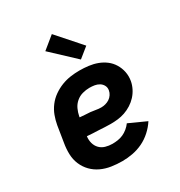

<svg xmlns="http://www.w3.org/2000/svg" viewBox="-182 -896 964 1029"><g transform="rotate(-30 300.0 -381.5)"><path d="M277 8Q243 8 210 3Q177 -2 148 -15.5Q119 -29 97 -51.5Q75 -74 62.5 -103.5Q50 -133 49 -166.5Q48 -200 54 -234L70 -334Q75 -362 85 -389Q95 -416 113 -440Q131 -464 156 -481.5Q181 -499 208 -509.5Q235 -520 263 -524Q291 -528 319 -528Q347 -528 375 -524.5Q403 -521 428.5 -511.5Q454 -502 475 -486Q496 -470 510 -447Q524 -424 529.5 -397Q535 -370 530 -341Q526 -319 515.5 -298Q505 -277 489 -259.5Q473 -242 452.5 -229Q432 -216 410 -208.5Q388 -201 366 -198.5Q344 -196 322 -196Q304 -196 286 -197Q268 -198 250 -199Q232 -200 214 -200.5Q196 -201 178 -203Q175 -181 180.5 -160.5Q186 -140 200 -125.5Q214 -111 234.5 -105Q255 -99 277 -99Q293 -99 310 -101.5Q327 -104 343 -111Q359 -118 373.5 -130Q388 -142 398 -156L504 -108Q486 -80 460 -56.5Q434 -33 403.5 -18.5Q373 -4 340.5 2Q308 8 277 8ZM323 -298Q335 -298 348.5 -301.5Q362 -305 373.5 -312.5Q385 -320 393 -332Q401 -344 403 -357Q406 -373 399 -386.5Q392 -400 379 -408Q366 -416 350.5 -418.5Q335 -421 319 -421Q298 -421 276 -415Q254 -409 236.5 -394Q219 -379 209.5 -358.5Q200 -338 196 -317L195 -310Q211 -308 227 -307.5Q243 -307 259 -305.5Q275 -304 290.5 -301Q306 -298 323 -298ZM356 -575 213 -709 289 -771 418 -625Z"/></g></svg>

Font: Iosevka SS04 XBd Ex
Style: Italic
Weight: 800
Width: 7
Italic angle: -9°
Monospace: yes
Designer: Belleve Invis
Foundry: Belleve Invis
Version: Version 19.0.0; ttfautohint (v1.8.4)